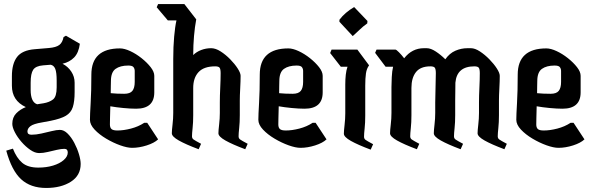

<svg xmlns="http://www.w3.org/2000/svg" viewBox="-20 -740 2937 952"><path d="M209 192Q132 192 85 149Q38 106 11 7L44 -3Q62 43 90 67Q118 91 170 91Q210 91 243 81Q276 71 296 53.5Q316 36 316 16Q316 -2 299 -2Q284 -2 262 3Q240 8 217 13.5Q194 19 174 19Q153 19 130 3Q107 -13 86.5 -36.5Q66 -60 53.5 -84.5Q41 -109 41 -126Q41 -158 60.5 -178Q80 -198 108 -209Q39 -241 39 -315V-362Q39 -424 64.5 -457.5Q90 -491 152 -496L223 -502Q258 -505 274 -517Q290 -529 295 -556L307 -563L376 -523Q370 -478 347.5 -455Q325 -432 290 -424Q317 -410 333.5 -385Q350 -360 350 -330V-283Q350 -237 341 -209Q332 -181 306.5 -166Q281 -151 231 -141L188 -133Q146 -126 131 -114.5Q116 -103 116 -88Q116 -72 136 -72Q159 -72 185.5 -78Q212 -84 236.5 -90Q261 -96 277 -96Q297 -96 315.5 -77.5Q334 -59 348.5 -31.5Q363 -4 371.5 24.5Q380 53 380 73Q380 130 331.5 161Q283 192 209 192ZM132 -293Q132 -266 139.5 -247.5Q147 -229 164 -223L196 -228Q225 -233 243 -247Q261 -261 261 -307V-340Q261 -381 254 -398.5Q247 -416 231 -419L194 -416Q157 -413 144.5 -394Q132 -375 132 -330Z M635 -7Q611 -7 576 -19.5Q541 -32 506.5 -52.5Q472 -73 449 -97.5Q426 -122 426 -146Q426 -170 429.5 -229Q433 -288 433 -370Q433 -500 575 -500Q597 -500 626 -486.5Q655 -473 682 -451.5Q709 -430 727 -407Q745 -384 745 -364V-282Q745 -201 655 -201Q627 -201 591 -204.5Q555 -208 527 -213Q526 -180 525.5 -153.5Q525 -127 525 -123Q525 -107 533 -100Q541 -93 562 -93Q593 -93 629.5 -102.5Q666 -112 695 -131H710L764 -49Q745 -31 707.5 -19Q670 -7 635 -7ZM530 -338Q530 -330 529.5 -314Q529 -298 529 -278Q558 -275 596 -275Q625 -275 636.5 -289.5Q648 -304 648 -334V-388Q648 -399 642 -407Q636 -415 616 -415Q576 -415 553 -398.5Q530 -382 530 -338Z M965 0Q901 -24 866.5 -43.5Q832 -63 832 -79Q832 -93 835.5 -122.5Q839 -152 839 -180V-448Q839 -508 843.5 -558.5Q848 -609 855 -639H812L757 -704L764 -720H894L953 -644Q946 -607 942 -561.5Q938 -516 938 -467Q954 -483 977.5 -492Q1001 -501 1027 -501Q1049 -501 1074 -485Q1099 -469 1121.5 -446Q1144 -423 1158.5 -400.5Q1173 -378 1173 -364Q1173 -339 1171 -302Q1169 -265 1169 -242V-169Q1169 -133 1166 -105.5Q1163 -78 1163 -64Q1163 -54 1170.5 -48.5Q1178 -43 1208 -27L1196 0Q1132 -24 1097.5 -43.5Q1063 -63 1063 -79Q1063 -93 1066.5 -122.5Q1070 -152 1070 -180V-232Q1070 -264 1072 -305Q1074 -346 1074 -377Q1074 -397 1069 -404Q1064 -411 1047 -411Q991 -411 964.5 -382.5Q938 -354 938 -304V-169Q938 -133 935 -105.5Q932 -78 932 -64Q932 -54 939.5 -48.5Q947 -43 977 -27Z M1470 -7Q1446 -7 1411 -19.5Q1376 -32 1341.5 -52.5Q1307 -73 1284 -97.5Q1261 -122 1261 -146Q1261 -170 1264.5 -229Q1268 -288 1268 -370Q1268 -500 1410 -500Q1432 -500 1461 -486.5Q1490 -473 1517 -451.5Q1544 -430 1562 -407Q1580 -384 1580 -364V-282Q1580 -201 1490 -201Q1462 -201 1426 -204.5Q1390 -208 1362 -213Q1361 -180 1360.5 -153.5Q1360 -127 1360 -123Q1360 -107 1368 -100Q1376 -93 1397 -93Q1428 -93 1464.5 -102.5Q1501 -112 1530 -131H1545L1599 -49Q1580 -31 1542.5 -19Q1505 -7 1470 -7ZM1365 -338Q1365 -330 1364.5 -314Q1364 -298 1364 -278Q1393 -275 1431 -275Q1460 -275 1471.5 -289.5Q1483 -304 1483 -334V-388Q1483 -399 1477 -407Q1471 -415 1451 -415Q1411 -415 1388 -398.5Q1365 -382 1365 -338Z M1729 -561 1663 -632V-642Q1690 -678 1736 -705L1802 -636L1801 -624Q1781 -610 1763.5 -593Q1746 -576 1729 -561ZM1818 2Q1754 -22 1719.5 -41.5Q1685 -61 1685 -77Q1685 -91 1688.5 -120.5Q1692 -150 1692 -178V-321Q1692 -347 1694.5 -369.5Q1697 -392 1703 -409H1670L1617 -477L1624 -494H1752L1810 -416Q1798 -400 1794.5 -376Q1791 -352 1791 -315V-167Q1791 -131 1788 -103.5Q1785 -76 1785 -62Q1785 -52 1792.5 -46.5Q1800 -41 1830 -25Z M2047 0Q1983 -24 1948.5 -43.5Q1914 -63 1914 -79Q1914 -93 1917.5 -122.5Q1921 -152 1921 -180V-308Q1921 -328 1922.5 -358Q1924 -388 1929 -409H1892L1840 -478L1847 -494H1941Q1945 -494 1958 -481Q1971 -468 1984 -451Q2023 -501 2082 -501H2096Q2116 -501 2141 -484.5Q2166 -468 2188 -446Q2209 -476 2238 -488.5Q2267 -501 2298 -501H2315Q2335 -501 2359.5 -485Q2384 -469 2406.5 -446Q2429 -423 2443.5 -400.5Q2458 -378 2458 -364Q2458 -339 2456 -302Q2454 -265 2454 -242V-169Q2454 -133 2451 -105.5Q2448 -78 2448 -64Q2448 -54 2455.5 -48.5Q2463 -43 2493 -27L2481 0Q2417 -24 2382.5 -43.5Q2348 -63 2348 -79Q2348 -93 2351.5 -122.5Q2355 -152 2355 -180V-232Q2355 -264 2357 -305Q2359 -346 2359 -377Q2359 -397 2354 -404Q2349 -411 2332 -411Q2245 -411 2238 -330Q2238 -307 2237.5 -283Q2237 -259 2237 -242V-169Q2237 -133 2234 -105.5Q2231 -78 2231 -64Q2231 -54 2238.5 -48.5Q2246 -43 2276 -27L2264 0Q2200 -24 2165.5 -43.5Q2131 -63 2131 -79Q2131 -93 2134.5 -122.5Q2138 -152 2138 -180V-232Q2138 -264 2139.5 -305Q2141 -346 2141 -377Q2141 -397 2136 -404Q2131 -411 2114 -411Q2065 -411 2042.5 -382.5Q2020 -354 2020 -304V-169Q2020 -133 2017 -105.5Q2014 -78 2014 -64Q2014 -54 2021.5 -48.5Q2029 -43 2059 -27Z M2749 -7Q2725 -7 2690 -19.5Q2655 -32 2620.5 -52.5Q2586 -73 2563 -97.5Q2540 -122 2540 -146Q2540 -170 2543.5 -229Q2547 -288 2547 -370Q2547 -500 2689 -500Q2711 -500 2740 -486.5Q2769 -473 2796 -451.5Q2823 -430 2841 -407Q2859 -384 2859 -364V-282Q2859 -201 2769 -201Q2741 -201 2705 -204.5Q2669 -208 2641 -213Q2640 -180 2639.5 -153.5Q2639 -127 2639 -123Q2639 -107 2647 -100Q2655 -93 2676 -93Q2707 -93 2743.5 -102.5Q2780 -112 2809 -131H2824L2878 -49Q2859 -31 2821.5 -19Q2784 -7 2749 -7ZM2644 -338Q2644 -330 2643.5 -314Q2643 -298 2643 -278Q2672 -275 2710 -275Q2739 -275 2750.5 -289.5Q2762 -304 2762 -334V-388Q2762 -399 2756 -407Q2750 -415 2730 -415Q2690 -415 2667 -398.5Q2644 -382 2644 -338Z"/></svg>

Font: Jaini Purva
Style: Regular
Weight: 400
Designer: Maithili Shingre, Girish Dalvi (Devanagari), Taresh Vohra (Latin)
Foundry: Ek Type
Version: Version 2.000; ttfautohint (v1.8.4.7-5d5b)